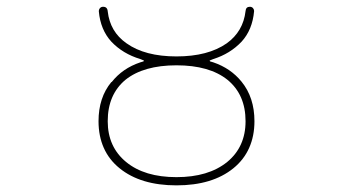

<svg xmlns="http://www.w3.org/2000/svg" viewBox="-20 -564 1040 570"><path d="M335 -64.5Q303.7 -89.8 288.1 -125Q272.5 -160.2 272.5 -204.1Q272.5 -274.4 310.5 -320.3H311.5Q343.8 -361.3 396.5 -378.9L406.2 -381.8Q407.2 -382.8 407.2 -383.8Q407.2 -384.8 406.2 -384.8L396.5 -388.7Q344.7 -404.3 310.5 -440.4Q278.3 -475.6 273.4 -530.3Q273.4 -536.1 276.9 -540Q280.3 -543.9 286.1 -543.9Q298.8 -543.9 299.8 -530.3Q306.6 -469.7 355.5 -435.5Q410.2 -396.5 503.9 -396.5Q597.7 -396.5 653.3 -435.5Q702.1 -470.7 709 -531.2Q710 -543.9 721.7 -543.9Q727.5 -543.9 731 -540Q734.4 -536.1 734.4 -531.2Q729.5 -475.6 697.3 -440.4Q663.1 -404.3 613.3 -388.7L603.5 -384.8Q602.5 -384.8 602.5 -383.8Q602.5 -382.8 603.5 -381.8L613.3 -378.9Q665 -361.3 697.3 -321.3Q735.4 -274.4 735.4 -204.1Q735.4 -160.2 719.7 -125Q704.1 -89.8 672.9 -64.5Q610.4 -13.7 503.9 -13.7Q397.5 -13.7 335 -64.5ZM352.5 -327.1Q299.8 -283.2 299.8 -204.1Q299.8 -127.9 354.5 -83Q409.2 -38.1 503.9 -38.1Q598.6 -38.1 654.3 -83Q709 -127.9 709 -204.1Q709 -283.2 655.3 -327.1Q601.6 -370.1 503.9 -370.1Q406.2 -370.1 352.5 -327.1Z"/></svg>

Font: Rounded-L Mgen+ 2m thin
Style: Regular
Weight: 100
Designer: [Source Han Sans]
Ryoko NISHIZUKA  (kana & ideographs); Paul D. Hunt (Latin, Greek & Cyrillic); Wenlong ZHANG  (bopomofo
Version: Version 1.059.20150602